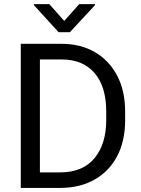

<svg xmlns="http://www.w3.org/2000/svg" viewBox="-20 -927 696 947"><path d="M274.9 0H82.5V-710.9H283.7Q377 -710.9 447.5 -670.2Q518.1 -629.4 557.6 -554.4Q597.2 -479.5 597.2 -376.5V-334Q597.2 -231 557.6 -156.2Q518.1 -81.5 445.8 -40.8Q373.5 0 274.9 0ZM283.7 -633.8H176.8V-76.7H274.9Q388.7 -76.7 446.3 -147Q503.9 -217.3 503.9 -334V-377.4Q503.9 -500 446.3 -566.9Q388.7 -633.8 283.7 -633.8ZM223.1 -906.7 296.9 -823.7 370.6 -906.7H448.7V-901.9L324.7 -768.1H269L147 -901.9V-906.7Z"/></svg>

Font: Vazirmatn UI FD
Style: Regular
Weight: 400
Designer: Saber Rastikerdar
Foundry: Saber Rastikerdar
Version: Version 33.003